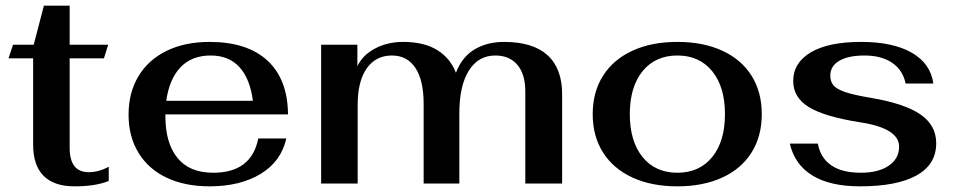

<svg xmlns="http://www.w3.org/2000/svg" viewBox="-20 -648 3376 678"><path d="M97 -137V-442H10L26 -490H99L135 -628H226V-490H362L347 -442H226V-126Q226 -40 293 -40Q328 -40 364 -59V-9Q318 10 243 10Q171 10 134 -27Q97 -64 97 -137Z M892 -159H991Q973 -78 900.5 -34Q828 10 720 10Q633 10 568.5 -20.5Q504 -51 469 -108.5Q434 -166 434 -243Q434 -321 469 -379Q504 -437 568.5 -468.5Q633 -500 720 -500Q853 -500 924.5 -434Q996 -368 997 -244H564V-238Q564 -143 606.5 -90.5Q649 -38 733 -38Q868 -38 892 -159ZM567 -292H873Q863 -370 825.5 -411Q788 -452 724 -452Q657 -452 617.5 -410.5Q578 -369 567 -292Z M1114 -490H1242V-414Q1260 -453 1304 -476.5Q1348 -500 1404 -500Q1477 -500 1523.5 -471.5Q1570 -443 1590 -391Q1612 -448 1656.5 -474Q1701 -500 1760 -500Q1862 -500 1913.5 -453Q1965 -406 1965 -316V0H1835V-325Q1835 -386 1807 -419Q1779 -452 1729 -452Q1669 -452 1635.5 -398.5Q1602 -345 1602 -247V0H1476V-282Q1476 -364 1447 -408Q1418 -452 1364 -452Q1307 -452 1275 -406.5Q1243 -361 1243 -278V0H1114Z M2073 -245Q2073 -323 2109.5 -380.5Q2146 -438 2213.5 -469Q2281 -500 2372 -500Q2463 -500 2530.5 -469Q2598 -438 2634 -380.5Q2670 -323 2670 -245Q2670 -167 2634 -109.5Q2598 -52 2530.5 -21Q2463 10 2372 10Q2281 10 2213.5 -21Q2146 -52 2109.5 -109.5Q2073 -167 2073 -245ZM2540 -245Q2540 -341 2495 -396.5Q2450 -452 2372 -452Q2294 -452 2249 -396.5Q2204 -341 2204 -245Q2204 -149 2249 -93.5Q2294 -38 2372 -38Q2450 -38 2495 -93.5Q2540 -149 2540 -245Z M2769 -141H2868Q2877 -91 2915 -64.5Q2953 -38 3020 -38Q3082 -38 3118.5 -63Q3155 -88 3155 -130Q3155 -195 3018 -216Q2891 -236 2836 -270Q2781 -304 2781 -362Q2781 -426 2843 -463Q2905 -500 3021 -500Q3133 -500 3199.5 -462Q3266 -424 3276 -353H3178Q3168 -401 3130 -426.5Q3092 -452 3033 -452Q2976 -452 2944 -433.5Q2912 -415 2912 -381Q2912 -361 2922.5 -347.5Q2933 -334 2963 -323.5Q2993 -313 3052 -303Q3173 -283 3229.5 -244.5Q3286 -206 3286 -142Q3286 -67 3216.5 -28.5Q3147 10 3017 10Q2911 10 2848.5 -28.5Q2786 -67 2769 -141Z"/></svg>

Font: Fahkwang SemiBold
Style: Regular
Weight: 600
Designer: Suppakit Chalermlarp | Katatrad Co.,Ltd.
Foundry: Cadson Demak Co.,Ltd.
Version: Version 1.000; ttfautohint (v1.6)